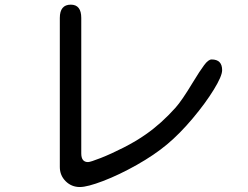

<svg xmlns="http://www.w3.org/2000/svg" viewBox="-20 -750 1040 804"><path d="M590.8 -187.5Q655.3 -232.4 714.8 -298.8Q741.2 -328.1 787.1 -404.3Q817.4 -454.1 835 -477.5Q852.5 -501 866.2 -501Q910.2 -501 910.2 -456.1Q910.2 -431.6 875.5 -375Q840.8 -318.4 787.1 -254.4Q733.4 -190.4 679.7 -145.5Q626 -100.6 552.2 -59.1Q478.5 -17.6 412.1 7.8Q345.7 33.2 314.5 33.2Q279.3 33.2 254.9 8.8Q230.5 -15.6 230.5 -50.8V-674.8Q230.5 -730.5 276.4 -730.5Q320.3 -730.5 320.3 -674.8V-107.4Q320.3 -71.3 348.6 -71.3Q358.4 -71.3 401.9 -88.4Q445.3 -105.5 498 -132.3Q550.8 -159.2 590.8 -187.5Z"/></svg>

Font: FakePearl
Style: Regular
Weight: 400
Version: Version 1.2